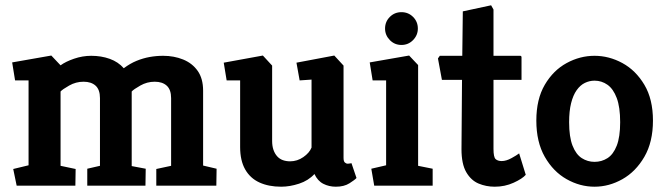

<svg xmlns="http://www.w3.org/2000/svg" viewBox="-20 -702 2518 726"><path d="M43 0 30 -63 88 -77V-398H37L26 -466L174 -492L209 -455Q228 -469 260 -480Q292 -491 325 -491Q363 -491 395 -479.5Q427 -468 448 -444Q472 -462 496.5 -472Q521 -482 546 -486.5Q571 -491 597 -491Q638 -491 672.5 -477Q707 -463 727.5 -434Q748 -405 748 -359V-76L799 -64L798 0H571V-63L627 -75V-331Q627 -363 610.5 -378Q594 -393 565 -393Q536 -393 510.5 -378.5Q485 -364 478 -356V-74L531 -64L530 0H310V-64L358 -75V-331Q358 -363 341.5 -378Q325 -393 296 -393Q267 -393 241.5 -378.5Q216 -364 209 -356V-75L266 -63L265 0Z M1043 4Q996 4 961 -12Q926 -28 907 -61.5Q888 -95 888 -146V-398H837L826 -465L974 -492L1009 -454V-169Q1009 -150 1014 -135.5Q1019 -121 1028 -111Q1037 -101 1049.5 -96.5Q1062 -92 1077 -92Q1104 -92 1127 -108Q1150 -124 1158 -144V-401L1113 -398L1101 -465L1244 -492L1279 -454V-105Q1279 -92 1284 -87.5Q1289 -83 1295 -83Q1300 -83 1304 -84Q1308 -85 1309 -85L1328 -29Q1322 -22 1301.5 -9Q1281 4 1250 4Q1224 4 1202.5 -7Q1181 -18 1169 -44Q1146 -19 1111 -7.5Q1076 4 1043 4Z M1395 0 1384 -64 1440 -77V-398H1389L1378 -466L1527 -492L1561 -456V-75L1616 -64V0ZM1498 -532Q1472 -532 1454 -550.5Q1436 -569 1436 -594Q1436 -620 1454 -638Q1472 -656 1498 -656Q1524 -656 1542 -638Q1560 -620 1560 -594Q1560 -569 1542 -550.5Q1524 -532 1498 -532Z M1851 4Q1818 4 1789.5 -8Q1761 -20 1743 -51Q1725 -82 1725 -138L1727 -400H1651L1636 -481L1643 -491H1728L1730 -659L1837 -682L1846 -666V-491H1947Q1952 -491 1952 -485V-400H1846V-139Q1846 -108 1854 -100.5Q1862 -93 1877 -93Q1894 -93 1914 -104Q1934 -115 1943 -122L1968 -41Q1955 -26 1922 -11Q1889 4 1851 4Z M2228 4Q2173 4 2122.5 -24.5Q2072 -53 2040 -109Q2008 -165 2008 -246Q2008 -327 2040 -381.5Q2072 -436 2122.5 -463.5Q2173 -491 2228 -491Q2283 -491 2333.5 -463.5Q2384 -436 2416.5 -381.5Q2449 -327 2449 -246Q2449 -165 2416.5 -109Q2384 -53 2333.5 -24.5Q2283 4 2228 4ZM2228 -90Q2255 -90 2277 -104Q2299 -118 2312 -151Q2325 -184 2325 -240Q2325 -297 2312 -331.5Q2299 -366 2277 -381.5Q2255 -397 2228 -397Q2209 -397 2191.5 -388.5Q2174 -380 2160.5 -361Q2147 -342 2139.5 -312Q2132 -282 2132 -240Q2132 -184 2145 -151Q2158 -118 2180 -104Q2202 -90 2228 -90Z"/></svg>

Font: Kreon Light
Style: Bold
Weight: 700
Version: Version 2.002